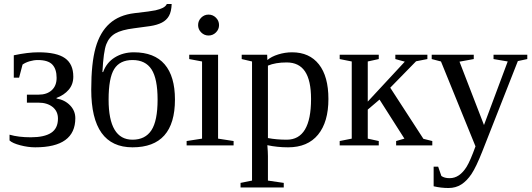

<svg xmlns="http://www.w3.org/2000/svg" viewBox="-20 -736 2693 972"><path d="M266.1 -237.3Q307.6 -230.5 334.5 -202.9Q361.3 -175.3 361.3 -137.7Q361.3 9.8 158.2 9.8Q122.1 9.8 82.8 -0.5Q43.5 -10.7 28.3 -24.9V-54.2Q73.2 -41 136.2 -41Q204.1 -41 238.8 -63.5Q273.4 -85.9 273.4 -135.7Q273.4 -172.9 246.1 -194.6Q218.8 -216.3 174.8 -216.3H116.2V-256.8H175.3Q217.3 -256.8 241.9 -279.3Q266.6 -301.8 266.6 -341.8Q266.6 -386.2 244.9 -409.2Q223.1 -432.1 171.4 -432.1Q151.4 -432.1 129.9 -425.8Q108.4 -419.4 94.2 -409.2L76.7 -342.8H49.8V-456.1Q120.6 -471.2 174.8 -471.2Q267.1 -471.2 309.1 -441.4Q351.1 -411.6 351.1 -348.1Q351.1 -308.6 327.6 -281.5Q304.2 -254.4 266.1 -240.2Z M441.9 -282.2Q441.9 -416.5 464.1 -494.9Q486.3 -573.2 534.7 -616.7Q583 -660.2 661.1 -669.4Q744.6 -678.7 767.1 -683.8Q789.6 -689 804.2 -696.3Q818.8 -703.6 824.7 -715.8H849.1Q847.7 -677.2 835.4 -655.5Q823.2 -633.8 799.6 -621.6Q775.9 -609.4 740.7 -604Q705.6 -598.6 658.2 -592.8Q595.2 -585 563.7 -566.7Q532.2 -548.3 518.1 -512Q503.9 -475.6 498.5 -371.1H502Q519 -418.9 561 -445.1Q603 -471.2 657.7 -471.2Q761.2 -471.2 813.5 -410.4Q865.7 -349.6 865.7 -231.9Q865.7 9.8 650.9 9.8Q441.9 9.8 441.9 -282.2ZM777.8 -231.9Q777.8 -337.4 747.1 -384.8Q716.3 -432.1 650.9 -432.1Q586.9 -432.1 558.3 -386.7Q529.8 -341.3 529.8 -231.9Q529.8 -28.8 650.9 -28.8Q715.3 -28.8 746.6 -76.7Q777.8 -124.5 777.8 -231.9Z M1088.9 -608.9Q1088.9 -587.4 1073.2 -571.8Q1057.6 -556.2 1035.6 -556.2Q1014.2 -556.2 998.5 -571.8Q982.9 -587.4 982.9 -608.9Q982.9 -630.9 998.5 -646.5Q1014.2 -662.1 1035.6 -662.1Q1057.6 -662.1 1073.2 -646.5Q1088.9 -630.9 1088.9 -608.9ZM1084 -34.2 1162.6 -22V0H924.8V-22L1002.9 -34.2V-424.8L938 -437V-459H1084Z M1255.9 -424.8 1203.6 -437V-459H1332.5L1333.5 -432.1Q1354 -449.7 1388.4 -460.4Q1422.9 -471.2 1458.5 -471.2Q1546.4 -471.2 1594.5 -410.2Q1642.6 -349.1 1642.6 -234.9Q1642.6 -118.2 1590.1 -54.2Q1537.6 9.8 1438.5 9.8Q1383.3 9.8 1333.5 -1Q1336.4 34.2 1336.4 54.2V178.2L1416.5 189.9V212.9H1197.8V189.9L1255.9 178.2ZM1554.7 -234.9Q1554.7 -328.6 1524.2 -374.3Q1493.7 -419.9 1431.6 -419.9Q1374.5 -419.9 1336.4 -403.8V-37.1Q1379.9 -28.8 1431.6 -28.8Q1554.7 -28.8 1554.7 -234.9Z M1760.7 -424.8 1699.7 -437V-459H1897.5V-437L1841.8 -424.8V-221.7L2029.3 -423.8L1981.4 -437V-459H2143.6V-437L2086.4 -425.8L1955.6 -292L2123.5 -33.2L2168.5 -22V0H1985.4V-22L2027.3 -34.2L1901.4 -231.9L1841.8 -181.2V-34.2L1897.5 -22V0H1699.7V-22L1760.7 -34.2Z M2250.5 215.8Q2212.4 215.8 2175.3 207V107.9H2198.2L2214.4 154.8Q2229.5 166 2256.3 166Q2281.7 166 2303.2 151.4Q2324.7 136.7 2342.5 107.9Q2360.4 79.1 2387.2 4.9L2212.4 -424.8L2165.5 -437V-459H2378.4V-437L2306.2 -423.8L2430.2 -103L2550.3 -424.8L2478.5 -437V-459H2649.4V-437L2601.6 -426.8L2422.4 28.8Q2390.6 109.4 2367.2 144.5Q2343.8 179.7 2315.4 197.8Q2287.1 215.8 2250.5 215.8Z"/></svg>

Font: Liberation Serif
Style: Regular
Weight: 400
Designer: Steve Matteson
Foundry: Ascender Corporation
Version: Version 2.1.5